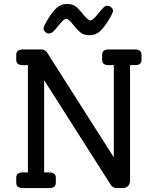

<svg xmlns="http://www.w3.org/2000/svg" viewBox="-20 -950 790 970"><path d="M200 -806Q200 -817 225 -858Q249 -896 269.5 -913Q290 -930 320 -930Q344 -930 359.5 -919.5Q375 -909 401 -876Q425 -847 437 -847Q447 -847 465 -868Q494 -904 503.5 -912.5Q513 -921 523 -921Q534 -921 542.5 -912.5Q551 -904 551 -895Q551 -884 526 -844Q502 -806 481.5 -789Q461 -772 431 -772Q407 -772 391.5 -782.5Q376 -793 349 -826Q327 -855 314 -855Q304 -855 286 -833Q258 -799 248 -790Q238 -781 227 -781Q216 -781 208 -789.5Q200 -798 200 -806ZM663 -700Q695 -700 695 -673V-648Q695 -621 663 -621H637V-37Q637 -21 627 -10.5Q617 0 601 0H567Q552 0 541 -14L203 -545V-79H229Q262 -79 262 -52V-27Q262 0 229 0H95Q62 0 62 -27V-52Q62 -79 95 -79H121V-621H95Q62 -621 62 -648V-673Q62 -700 95 -700H190Q206 -700 217 -686L555 -155V-621H528Q496 -621 496 -648V-673Q496 -700 528 -700Z"/></svg>

Font: Solway
Style: Regular
Weight: 400
Designer: Mariya V. Pigoulevskaya
Foundry: The Northern Block Ltd.
Version: Version 1.000;hotconv 1.0.109;makeotfexe 2.5.65596